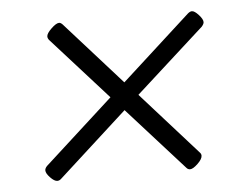

<svg xmlns="http://www.w3.org/2000/svg" viewBox="-39 -500 678 520"><g transform="rotate(-5 300.0 -240.0)"><path d="M97 -27Q89 -27 78 -38.5Q67 -50 67 -58Q67 -64 73 -70L260 -240L108 -409Q104 -414 104 -419Q104 -427 117.5 -440Q131 -453 139 -453Q143 -453 148 -448L301 -277L489 -448Q495 -453 500 -453Q507 -453 518 -441Q529 -429 529 -421Q529 -416 523 -409L336 -240L488 -70Q492 -66 492 -61Q492 -52 479 -39.5Q466 -27 458 -27Q452 -27 448 -32L295 -202L108 -32Q103 -27 97 -27Z"/></g></svg>

Font: Asap Expanded Expanded Light
Style: Italic
Weight: 300
Width: 7
Italic angle: -6°
Designer: Pablo Cosgaya
Foundry: Omnibus-Type
Version: Version 3.001; ttfautohint (v1.8.4.7-5d5b)